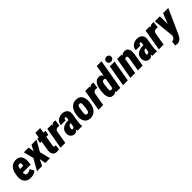

<svg xmlns="http://www.w3.org/2000/svg" viewBox="406 -2507 4479 4479"><g transform="rotate(-45 2645.0 -268.0)"><path d="M217.8 9.8Q166 8.8 126.7 -9.3Q87.4 -27.3 62.3 -59.3Q37.1 -91.3 26.9 -134Q16.6 -176.8 21 -227.1L28.3 -284.7Q35.2 -338.4 52.7 -384.8Q70.3 -431.2 100.3 -466.3Q130.4 -501.5 173.8 -520.8Q217.3 -540 276.4 -538.1Q329.6 -536.6 364.5 -515.6Q399.4 -494.6 418.7 -459.5Q438 -424.3 443.8 -380.4Q449.7 -336.4 444.3 -289.1L433.1 -212.4H75.7L93.8 -315.4L293.5 -314.9L296.9 -334.5Q299.3 -352.1 300.3 -369.4Q301.3 -386.7 293.7 -398.7Q286.1 -410.6 263.7 -412.6Q236.3 -413.6 221.7 -401.6Q207 -389.6 200 -369.9Q192.9 -350.1 189.9 -327.4Q187 -304.7 185.1 -284.7L177.7 -226.6Q175.8 -207 175.3 -188.2Q174.8 -169.4 179.9 -153.6Q185.1 -137.7 197.5 -128.2Q210 -118.7 234.9 -117.7Q265.1 -116.7 292 -127.7Q318.8 -138.7 340.3 -160.2L397.9 -59.1Q377.9 -32.7 347.4 -17.8Q316.9 -2.9 283 3.7Q249 10.3 217.8 9.8Z M682.6 -528.3 705.1 -384.3 776.4 -528.3H943.4L793 -263.7L859.9 0H703.1L676.3 -155.3L600.1 0H430.7L589.8 -278.3L525.9 -528.3Z M1238.3 -528.3 1218.3 -414.1H946.3L966.8 -528.3ZM1038.1 -659.7H1195.3L1111.3 -171.4Q1109.4 -158.7 1109.4 -147.2Q1109.4 -135.7 1114.7 -128.4Q1120.1 -121.1 1135.7 -120.1Q1144 -119.6 1152.6 -120.6Q1161.1 -121.6 1168.9 -122.6L1156.7 -3.4Q1138.2 3.9 1118.9 6.8Q1099.6 9.8 1079.1 9.8Q1031.7 8.8 1002.4 -12.7Q973.1 -34.2 961.2 -70.8Q949.2 -107.4 953.1 -151.9Z M1431.6 -389.2 1364.3 0H1207.5L1299.3 -528.3H1444.3ZM1574.2 -531.7 1552.2 -379.4Q1540.5 -381.3 1528.8 -382.8Q1517.1 -384.3 1504.9 -384.8Q1481 -385.3 1463.4 -377Q1445.8 -368.7 1434.3 -353.8Q1422.9 -338.9 1415.8 -319.8Q1408.7 -300.8 1405.3 -278.8L1381.3 -298.3Q1385.3 -329.1 1393.3 -370.1Q1401.4 -411.1 1417.2 -450.4Q1433.1 -489.7 1460.2 -514.9Q1487.3 -540 1529.8 -539.6Q1541.5 -539.1 1552.2 -536.9Q1563 -534.7 1574.2 -531.7Z M1765.1 -132.8 1801.8 -367.2Q1802.7 -379.9 1804.4 -392.3Q1806.2 -404.8 1801.5 -413.8Q1796.9 -422.9 1779.3 -422.4Q1762.2 -422.9 1755.1 -414.3Q1748 -405.8 1746.3 -392.6Q1744.6 -379.4 1742.2 -366.2L1585.4 -365.2Q1587.4 -407.2 1605.2 -439.9Q1623 -472.7 1652.3 -494.6Q1681.6 -516.6 1718.5 -527.8Q1755.4 -539.1 1795.4 -538.1Q1847.7 -537.6 1886.7 -516.8Q1925.8 -496.1 1945.3 -457Q1964.8 -418 1959.5 -364.3L1922.4 -132.8Q1918 -102.5 1916.3 -70.8Q1914.6 -39.1 1922.4 -9.3L1921.9 0L1770 0.5Q1759.8 -31.2 1760 -65.4Q1760.3 -99.6 1765.1 -132.8ZM1815.9 -322.8 1801.3 -234.9 1768.1 -235.4Q1750 -234.9 1736.8 -227.3Q1723.6 -219.7 1715.1 -207.8Q1706.5 -195.8 1701.7 -180.7Q1696.8 -165.5 1694.8 -148.9Q1692.9 -138.2 1692.1 -128.2Q1691.4 -118.2 1695.3 -111.6Q1699.2 -105 1713.4 -105Q1728 -105 1740.2 -111.8Q1752.4 -118.7 1760.7 -129.4Q1769 -140.1 1771 -153.8L1780.3 -87.4Q1771 -68.8 1761.7 -51.3Q1752.4 -33.7 1740.7 -19.5Q1729 -5.4 1712.2 2.7Q1695.3 10.7 1669.9 10.7Q1626.5 10.7 1595.5 -10.3Q1564.5 -31.2 1549.1 -65.4Q1533.7 -99.6 1535.2 -142.1Q1536.6 -190.4 1556.9 -225.1Q1577.1 -259.8 1610.4 -281.2Q1643.6 -302.7 1684.1 -313Q1724.6 -323.2 1768.6 -323.2Z M2006.8 -239.3 2012.7 -288.1Q2019.5 -339.4 2037.6 -384.8Q2055.7 -430.2 2086.2 -465.3Q2116.7 -500.5 2159.4 -520.3Q2202.1 -540 2258.8 -538.1Q2312 -536.6 2348.4 -515.9Q2384.8 -495.1 2406.2 -460Q2427.7 -424.8 2435.3 -380.6Q2442.9 -336.4 2438.5 -288.6L2432.1 -238.8Q2425.8 -188.5 2407.5 -142.8Q2389.2 -97.2 2358.6 -62.3Q2328.1 -27.3 2285.4 -7.8Q2242.7 11.7 2186.5 9.8Q2133.3 8.8 2096.9 -12.2Q2060.5 -33.2 2038.8 -68.1Q2017.1 -103 2009.5 -147.2Q2002 -191.4 2006.8 -239.3ZM2169.9 -288.6 2163.6 -238.8Q2163.1 -225.1 2160.2 -205.1Q2157.2 -185.1 2158 -164.8Q2158.7 -144.5 2167.5 -130.9Q2176.3 -117.2 2198.2 -115.7Q2224.1 -113.8 2238.8 -125.7Q2253.4 -137.7 2260.7 -157Q2268.1 -176.3 2271 -198Q2273.9 -219.7 2275.9 -239.3L2282.2 -289.1Q2282.7 -302.2 2285.6 -322.3Q2288.6 -342.3 2287.8 -362.3Q2287.1 -382.3 2278.1 -396.5Q2269 -410.6 2246.6 -412.1Q2223.1 -413.1 2208.7 -400.9Q2194.3 -388.7 2186.5 -368.9Q2178.7 -349.1 2175.3 -327.6Q2171.9 -306.2 2169.9 -288.6Z M2682.1 -389.2 2614.7 0H2458L2549.8 -528.3H2694.8ZM2824.7 -531.7 2802.7 -379.4Q2791 -381.3 2779.3 -382.8Q2767.6 -384.3 2755.4 -384.8Q2731.4 -385.3 2713.9 -377Q2696.3 -368.7 2684.8 -353.8Q2673.3 -338.9 2666.3 -319.8Q2659.2 -300.8 2655.8 -278.8L2631.8 -298.3Q2635.7 -329.1 2643.8 -370.1Q2651.9 -411.1 2667.7 -450.4Q2683.6 -489.7 2710.7 -514.9Q2737.8 -540 2780.3 -539.6Q2792 -539.1 2802.7 -536.9Q2813.5 -534.7 2824.7 -531.7Z M3044.9 -130.4 3152.3 -750H3309.1L3179.2 0H3039.6ZM2809.1 -238.3 2814.9 -287.6Q2820.3 -331.1 2832.5 -376.2Q2844.7 -421.4 2866.9 -458.7Q2889.2 -496.1 2925.5 -518.3Q2961.9 -540.5 3015.1 -538.1Q3059.1 -536.1 3083.3 -507.1Q3107.4 -478 3117.7 -436.3Q3127.9 -394.5 3129.9 -351.6Q3131.8 -308.6 3130.9 -278.3L3126 -244.1Q3120.6 -210.9 3108.2 -167Q3095.7 -123 3074 -82Q3052.2 -41 3020.8 -14.6Q2989.3 11.7 2945.8 10.3Q2894.5 9.3 2865.2 -14.4Q2835.9 -38.1 2822.5 -75.4Q2809.1 -112.8 2806.9 -155.8Q2804.7 -198.7 2809.1 -238.3ZM2970.7 -287.6 2964.8 -237.8Q2963.9 -224.1 2960.9 -204.3Q2958 -184.6 2958.3 -164.6Q2958.5 -144.5 2966.8 -130.9Q2975.1 -117.2 2997.1 -116.2Q3027.8 -114.7 3044.4 -133.3Q3061 -151.9 3067.6 -179Q3074.2 -206.1 3075.7 -230.5L3083.5 -290.5Q3085 -305.2 3088.1 -325.2Q3091.3 -345.2 3089.8 -364.7Q3088.4 -384.3 3078.9 -397.5Q3069.3 -410.6 3045.9 -412.1Q3021.5 -413.1 3006.8 -401.1Q2992.2 -389.2 2985.1 -369.4Q2978 -349.6 2975.1 -327.9Q2972.2 -306.2 2970.7 -287.6Z M3518.1 -528.3 3426.8 0H3270L3361.8 -528.3ZM3377.9 -662.1Q3377.9 -698.7 3402.8 -721.7Q3427.7 -744.6 3462.9 -745.1Q3497.6 -745.6 3522.2 -723.9Q3546.9 -702.1 3546.9 -666.5Q3546.9 -630.4 3522 -607.4Q3497.1 -584.5 3461.9 -584Q3427.2 -583.5 3402.8 -605.2Q3378.4 -627 3377.9 -662.1Z M3739.7 -406.7 3668.9 0H3512.2L3604 -528.3H3750ZM3701.7 -280.3 3673.8 -278.8Q3676.8 -320.3 3687 -366.5Q3697.3 -412.6 3718.3 -452.1Q3739.3 -491.7 3774.2 -515.9Q3809.1 -540 3861.3 -539.1Q3902.8 -537.1 3927 -517.3Q3951.2 -497.6 3961.7 -466.8Q3972.2 -436 3973.4 -400.6Q3974.6 -365.2 3971.7 -332.5L3916 0H3758.8L3814.5 -334Q3815.9 -350.6 3816.2 -368.7Q3816.4 -386.7 3809.1 -399.4Q3801.8 -412.1 3779.3 -412.6Q3754.4 -413.1 3739.7 -399.4Q3725.1 -385.7 3717.8 -364.5Q3710.4 -343.3 3707.3 -320.6Q3704.1 -297.9 3701.7 -280.3Z M4235.8 -132.8 4272.5 -367.2Q4273.4 -379.9 4275.1 -392.3Q4276.9 -404.8 4272.2 -413.8Q4267.6 -422.9 4250 -422.4Q4232.9 -422.9 4225.8 -414.3Q4218.8 -405.8 4217 -392.6Q4215.3 -379.4 4212.9 -366.2L4056.2 -365.2Q4058.1 -407.2 4075.9 -439.9Q4093.8 -472.7 4123 -494.6Q4152.3 -516.6 4189.2 -527.8Q4226.1 -539.1 4266.1 -538.1Q4318.4 -537.6 4357.4 -516.8Q4396.5 -496.1 4416 -457Q4435.5 -418 4430.2 -364.3L4393.1 -132.8Q4388.7 -102.5 4387 -70.8Q4385.3 -39.1 4393.1 -9.3L4392.6 0L4240.7 0.5Q4230.5 -31.2 4230.7 -65.4Q4231 -99.6 4235.8 -132.8ZM4286.6 -322.8 4272 -234.9 4238.8 -235.4Q4220.7 -234.9 4207.5 -227.3Q4194.3 -219.7 4185.8 -207.8Q4177.2 -195.8 4172.4 -180.7Q4167.5 -165.5 4165.5 -148.9Q4163.6 -138.2 4162.8 -128.2Q4162.1 -118.2 4166 -111.6Q4169.9 -105 4184.1 -105Q4198.7 -105 4210.9 -111.8Q4223.1 -118.7 4231.4 -129.4Q4239.7 -140.1 4241.7 -153.8L4251 -87.4Q4241.7 -68.8 4232.4 -51.3Q4223.1 -33.7 4211.4 -19.5Q4199.7 -5.4 4182.9 2.7Q4166 10.7 4140.6 10.7Q4097.2 10.7 4066.2 -10.3Q4035.2 -31.2 4019.8 -65.4Q4004.4 -99.6 4005.9 -142.1Q4007.3 -190.4 4027.6 -225.1Q4047.9 -259.8 4081.1 -281.2Q4114.3 -302.7 4154.8 -313Q4195.3 -323.2 4239.3 -323.2Z M4674.3 -389.2 4606.9 0H4450.2L4542 -528.3H4687ZM4816.9 -531.7 4794.9 -379.4Q4783.2 -381.3 4771.5 -382.8Q4759.8 -384.3 4747.6 -384.8Q4723.6 -385.3 4706.1 -377Q4688.5 -368.7 4677 -353.8Q4665.5 -338.9 4658.4 -319.8Q4651.4 -300.8 4647.9 -278.8L4624 -298.3Q4627.9 -329.1 4636 -370.1Q4644 -411.1 4659.9 -450.4Q4675.8 -489.7 4702.9 -514.9Q4730 -540 4772.5 -539.6Q4784.2 -539.1 4794.9 -536.9Q4805.7 -534.7 4816.9 -531.7Z M4937 -69.8 5118.2 -528.3H5290L5017.6 79.1Q5005.4 106.9 4990 131.6Q4974.6 156.2 4954.6 174.8Q4934.6 193.4 4908.9 204.1Q4883.3 214.8 4850.1 214.4Q4833 214.8 4816.9 211.4Q4800.8 208 4784.2 203.1L4799.3 85.9Q4802.7 86.4 4806.2 86.7Q4809.6 86.9 4813 86.9Q4830.6 87.4 4843.8 81.8Q4856.9 76.2 4866.7 65.7Q4876.5 55.2 4883.3 40ZM5012.2 -528.3 5018.6 -150.9 5005.4 15.6 4903.8 15.1 4849.1 -528.3Z"/></g></svg>

Font: Roboto Condensed Black
Style: Italic
Weight: 900
Italic angle: -12°
Designer: Christian Robertson
Foundry: Google
Version: Version 3.008; 2023